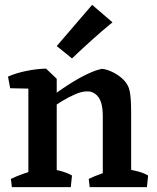

<svg xmlns="http://www.w3.org/2000/svg" viewBox="-20 -772 649 792"><path d="M97 0V-447L170 -489L214 -447V0ZM404 0V-292Q404 -348 385.5 -372Q367 -396 338 -395Q318 -395 291 -383.5Q264 -372 236 -355Q208 -338 184 -320L170 -356Q215 -392 259 -420.5Q303 -449 340 -466.5Q377 -484 401 -488Q420 -486 440.5 -476.5Q461 -467 479 -452.5Q497 -438 507 -419Q512 -410 515 -396Q518 -382 519.5 -359Q521 -336 521 -299V0ZM22 -408 13 -456Q47 -471 89 -479.5Q131 -488 170 -489L178 -449L123 -406ZM29 0 25 -34Q47 -45 78.5 -56Q110 -67 132 -72L119 0ZM162 0 171 -79Q198 -75 227 -67.5Q256 -60 277 -48L272 0ZM350 0 346 -34Q368 -45 399.5 -56Q431 -67 453 -72L440 0ZM469 0 478 -79Q506 -75 538.5 -67.5Q571 -60 591 -48L586 0ZM277 -531 214 -582 360 -752 444 -680Q399 -643 359 -607Q319 -571 277 -531Z"/></svg>

Font: Eczar Medium
Style: Regular
Weight: 500
Designer: Vaibhav Singh
Foundry: Rosetta Type Foundry
Version: Version 2.000